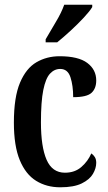

<svg xmlns="http://www.w3.org/2000/svg" viewBox="-20 -786 459 816"><path d="M236 10Q178 10 133.5 -17.5Q89 -45 64 -105.5Q39 -166 39 -265Q39 -373 65 -434.5Q91 -496 135 -521.5Q179 -547 233 -547Q313 -547 351 -518.5Q389 -490 389 -444Q389 -410 369 -391.5Q349 -373 291 -373Q291 -422 279.5 -457.5Q268 -493 236 -493Q211 -493 192.5 -473Q174 -453 164 -403.5Q154 -354 154 -266Q154 -162 178 -107Q202 -52 256 -52Q298 -52 326 -76.5Q354 -101 368 -134Q377 -128 383 -118.5Q389 -109 389 -94Q389 -71 375 -47Q361 -23 327.5 -6.5Q294 10 236 10ZM174 -619Q194 -654 217.5 -693Q241 -732 253 -766H372V-756Q362 -739 336.5 -711.5Q311 -684 280 -655.5Q249 -627 223 -606H174Z"/></svg>

Font: Noto Serif Bengali ExtraCondensed SemiBold
Style: Regular
Weight: 600
Width: 2
Designer: Juan Bruce, Universal Thirst, Indian Type Foundry and the Monotype Design Team.
Foundry: Monotype Imaging Inc.
Version: Version 2.003; ttfautohint (v1.8.4.7-5d5b)